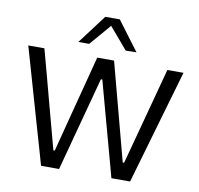

<svg xmlns="http://www.w3.org/2000/svg" viewBox="-99 -1072 1219 1177"><g transform="rotate(10 510.0 -484.0)"><path d="M232.5 0Q217.4 -53 200 -113.4Q182.6 -173.9 167.6 -225.4L103.4 -448.5Q86.5 -508 65.9 -579.2Q45.3 -650.4 27.3 -713H127.7Q148.4 -636.4 171.1 -552Q193.7 -467.6 214.1 -390.9L290.3 -106.8H299.1L373.7 -394.7Q386.6 -443.9 400.9 -498.6Q415.1 -553.3 429.4 -608.3Q443.6 -663.2 456.5 -713H561.3Q581.5 -636.4 603.5 -553.6Q625.5 -470.8 646.1 -393.3L722 -106.8H730.7L808 -395Q828.1 -469.6 850.6 -554.1Q873.2 -638.6 893.1 -713H993.5Q975 -649.5 954.8 -579.6Q934.6 -509.7 917.2 -450.3L852.1 -225.4Q836.4 -172 819.1 -111.8Q801.9 -51.6 786.7 0H670.4Q650.6 -73.3 628.3 -154.8Q605.9 -236.3 586.4 -308L510.5 -586.1H501.7L427.2 -308Q408 -236.2 386 -154.2Q364 -72.1 344.6 0ZM621.2 -785.5Q589.7 -822.9 558.3 -859.3Q527 -895.7 494.7 -933.7H518.8Q486.7 -896.2 455.8 -860.2Q425 -824.2 393.2 -787.5H326Q359.7 -832.2 393.6 -877.3Q427.5 -922.4 461.7 -967.9H552.2Q586 -922.4 620 -877.1Q654 -831.8 687.9 -786.8Z"/></g></svg>

Font: Commissioner Thin
Style: Regular
Weight: 100
Designer: Kostas Bartsokas
Foundry: Kostas Bartsokas
Version: Version 1.001;gftools[0.9.23]